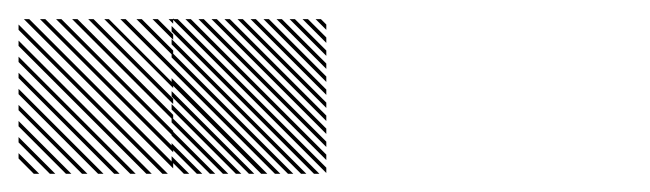

<svg xmlns="http://www.w3.org/2000/svg" viewBox="-21 -855 708 209"><path d="M334.2 -822.5 322.5 -834.2H328.3L334.2 -828.3ZM334.2 -808.3 308.3 -834.2H314.2L334.2 -814.2ZM334.2 -794.2 294.2 -834.2H300L334.2 -800ZM334.2 -780 280 -834.2H285.8L334.2 -785.8ZM334.2 -765.8 265.8 -834.2H271.7L334.2 -771.7ZM334.2 -751.7 251.7 -834.2H257.5L334.2 -757.5ZM334.2 -737.5 237.5 -834.2H243.3L334.2 -743.3ZM334.2 -723.3 223.3 -834.2H229.2L334.2 -729.2ZM334.2 -709.2 209.2 -834.2H215L334.2 -715ZM334.2 -695 195 -834.2H200.8L334.2 -700.8ZM334.2 -680.8 180.8 -834.2H186.7L334.2 -686.7ZM334.2 -666.7 166.7 -834.2H172.5L334.2 -672.5ZM320.8 -665.8 165.8 -820.8V-826.7L326.7 -665.8ZM306.7 -665.8 165.8 -806.7V-812.5L312.5 -665.8ZM292.5 -665.8 165.8 -792.5V-798.3L298.3 -665.8ZM278.3 -665.8 165.8 -778.3V-784.2L284.2 -665.8ZM263.3 -665.8 165.8 -763.3V-770L270 -665.8ZM250 -665.8 165.8 -750V-755.8L255.8 -665.8ZM235.8 -665.8 165.8 -735.8V-741.7L241.7 -665.8ZM221.7 -665.8 165.8 -721.7V-727.5L227.5 -665.8ZM207.5 -665.8 165.8 -707.5V-713.3L213.3 -665.8ZM193.3 -665.8 165.8 -693.3V-699.2L199.2 -665.8ZM179.2 -665.8 165.8 -679.2V-685L185 -665.8ZM167.5 -829.2 162.5 -834.2H167.5ZM167.5 -811.7 145 -834.2H150.8L167.5 -817.5ZM167.5 -794.2 127.5 -834.2H133.3L167.5 -800ZM167.5 -776.7 110 -834.2H115.8L167.5 -782.5ZM167.5 -759.2 92.5 -834.2H97.5L167.5 -764.2ZM167.5 -741.7 75 -834.2H80.8L167.5 -747.5ZM167.5 -724.2 57.5 -834.2H63.3L167.5 -730ZM167.5 -706.7 40 -834.2H45.8L167.5 -712.5ZM167.5 -689.2 22.5 -834.2H28.3L167.5 -695ZM167.5 -671.7 5 -834.2H10.8L167.5 -677.5ZM155.8 -665.8 -0.8 -822.5V-828.3L161.7 -665.8ZM138.3 -665.8 -0.8 -805V-810.8L144.2 -665.8ZM120.8 -665.8 -0.8 -787.5V-793.3L126.7 -665.8ZM103.3 -665.8 -0.8 -770V-775.8L109.2 -665.8ZM85.8 -665.8 -0.8 -752.5V-758.3L91.7 -665.8ZM68.3 -665.8 -0.8 -735V-740.8L74.2 -665.8ZM50.8 -665.8 -0.8 -717.5V-723.3L56.7 -665.8ZM33.3 -665.8 -0.8 -700V-705.8L39.2 -665.8ZM15.8 -665.8 -0.8 -682.5V-688.3L21.7 -665.8ZM167.5 -834.2H168.3L167.5 -835Z"/></svg>

Font: 0xA000-Pixelated-Mono
Style: Pixelated-Mono
Weight: 400
Version: Version 0.1